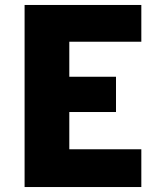

<svg xmlns="http://www.w3.org/2000/svg" viewBox="-20 -753 640 773"><path d="M549 -585H259V-444H447V-302H259V-152H549V0H79V-733H549Z"/></svg>

Font: Kreadon
Style: Regular
Weight: 400
Designer: kohakuno
Foundry: StudioGnu
Version: Version 1.000;Glyphs 3.1.2 (3151)